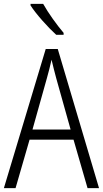

<svg xmlns="http://www.w3.org/2000/svg" viewBox="-20 -967 529 987"><path d="M202 -947H137V-939C165 -895 227 -826 269 -788H307V-798C273 -838 228 -900 202 -947ZM430 0H489L277 -715H215L0 0H60L132 -249H358ZM343 -301H147L221 -565C229 -594 238 -627 245 -660C252 -629 262 -592 269 -565Z"/></svg>

Font: Noto Sans Display SemiCondensed Light
Style: Regular
Weight: 300
Width: 4
Designer: Monotype Design Team
Foundry: Monotype Imaging Inc.
Version: Version 1.900